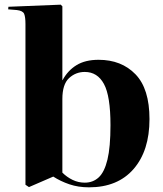

<svg xmlns="http://www.w3.org/2000/svg" viewBox="-20 -788 699 822"><path d="M104 13 89 3V-685Q89 -715 83.5 -728.5Q78 -742 52 -745L15 -748L16 -759L240 -768L247 -761V-445H248Q270 -486 307.5 -509Q345 -532 402 -532Q500 -532 560 -470Q620 -408 620 -278Q620 -143 552 -64.5Q484 14 361 14Q315 14 277 1Q239 -12 208 -32ZM343 -6Q378 -6 402.5 -28.5Q427 -51 440 -104.5Q453 -158 453 -252Q453 -377 425 -428.5Q397 -480 343 -480Q304 -480 275.5 -453.5Q247 -427 247 -364V-49Q266 -30 290.5 -18Q315 -6 343 -6Z"/></svg>

Font: Literata 72pt
Style: Bold
Weight: 700
Designer: Latin by Veronika Burian and Jose Scaglione. Greek by Irene Vlachou. Cyrillic by Vera Evstafieva.
Foundry: TypeTogether
Version: Version 3.002